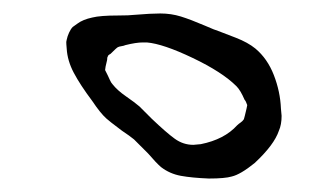

<svg xmlns="http://www.w3.org/2000/svg" viewBox="-20 -818 490 285"><path d="M324 -556Q314 -553 290 -553Q265 -554 248.5 -557Q232 -560 219 -570Q212 -576 200 -590Q179 -611 179 -611Q173 -616 161 -624Q141 -639 138 -642Q129 -650 117 -668Q99 -692 89.5 -710Q80 -728 79 -746Q79 -748 78.5 -752Q78 -756 79 -759Q80 -764 82.5 -769.5Q85 -775 88 -778L95 -783Q103 -789 117 -792Q129 -795 155 -795Q172 -795 180 -796Q204 -798 218 -798Q234 -798 248.5 -793.5Q263 -789 284 -780Q300 -773 304 -772Q312 -769 330 -762Q348 -755 359 -746Q377 -731 386.5 -706.5Q396 -682 397 -657L398 -646Q398 -633 394 -624Q387 -603 358 -576Q337 -559 324 -556ZM198 -755H192Q182 -755 166 -751Q164 -750 160.5 -749.5Q157 -749 155 -748Q153 -747 144 -738Q140 -736 140 -734Q139 -733 139 -729Q136 -717 136 -714L140 -706Q141 -704 143 -699.5Q145 -695 147 -693Q154 -684 167 -675Q180 -666 187 -660Q187 -660 205 -642Q227 -621 239.5 -612Q252 -603 267 -603L278 -604Q313 -611 332 -632Q334 -634 337 -636Q340 -638 342 -641Q343 -644 346 -657L347 -662Q346 -665 345 -667Q344 -669 343 -670Q337 -684 331 -690Q310 -711 266 -732Q222 -753 198 -755Z"/></svg>

Font: Rubik-Burned
Style: Regular
Weight: 400
Designer: NaN (generative design), Hubert & Fischer (Rubik source font outlines)
Foundry: NaN, Hubert & Fischer
Version: Version 1.000